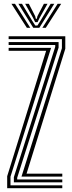

<svg xmlns="http://www.w3.org/2000/svg" viewBox="-20 -991 381 1011"><path d="M93.2 -61.2 306 -737.2V-784.8H25.5V-800H323.8V-734.2L119.8 -76.5H308V-61.2ZM53 -30.8V-58.2L270.8 -744.5V-754H25.5V-769.5H288.5V-740.2L70.5 -55V-46H308V-30.8ZM17.8 0V-63L223 -723.5H25.5V-738.8H249L35.2 -60.8V-15.2H308V0ZM40.2 -971H59L139.5 -844.5H121.5ZM76.8 -971H95.8L148.8 -882.8L165.8 -856.5H177L193.8 -882.8L246.8 -971H265.8L187.2 -844.5H155.2ZM112.5 -971H131.8L165.2 -906L168.8 -892H174L177.2 -906L211.2 -971H230.2L188.2 -896.2L177.8 -874.5H165L154.5 -896.2ZM283.5 -971H302.2L221 -844.5H203Z"/></svg>

Font: Big Shoulders Inline Text Medium
Style: Regular
Weight: 500
Designer: Patric King
Foundry: XO Type Co
Version: Version 1.000